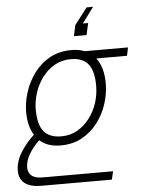

<svg xmlns="http://www.w3.org/2000/svg" viewBox="-80 -804 749 1002"><g transform="rotate(-5 294.5 -303.5)"><path d="M95 150Q39 150 9.5 127.5Q-20 105 -20 62Q-20 14 8 -32Q36 -78 80 -119Q50 -166 50 -240Q50 -291 67 -344Q84 -397 117 -442Q150 -487 199 -514.5Q248 -542 314 -542Q352 -542 382 -530H609L600 -487H439Q477 -438 477 -353Q477 -302 460.5 -249Q444 -196 410.5 -151Q377 -106 328 -78.5Q279 -51 214 -51Q146 -51 105 -88Q69 -53 49.5 -18.5Q30 16 30 49Q30 75 48 91Q66 107 106 107H475L465 150ZM222 -98Q270 -98 307.5 -120Q345 -142 372 -178Q399 -214 412.5 -257.5Q426 -301 426 -345Q426 -423 397 -459Q368 -495 306 -495Q258 -495 220 -473Q182 -451 155.5 -415Q129 -379 115 -335.5Q101 -292 101 -249Q101 -170 130.5 -134Q160 -98 222 -98ZM446 -757 385 -675H413L399 -613H333L345 -670L412 -757Z"/></g></svg>

Font: Geist Mono ExtraLight
Style: Italic
Weight: 200
Italic angle: -12°
Monospace: yes
Designer: Basement.studio, Andrés Briganti, Mateo Zaragoza
Foundry: Basement.studio, Vercel, Andrés Briganti, Guido Ferreyra, Mateo Zaragoza
Version: Version 1.500; ttfautohint (v1.8.4.7-5d5b)